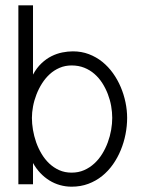

<svg xmlns="http://www.w3.org/2000/svg" viewBox="-20 -690 551 719"><path d="M103.6 -670.1H48.8V0H103.6V-79.6Q115.3 -58.7 130.9 -42.2Q146.5 -25.7 165.1 -14.2Q183.7 -2.7 204.8 3.2Q225.9 9.1 248.2 9.1Q282 9.1 310.7 -1.6Q339.3 -12.3 362.3 -30.8Q385.3 -49.3 403 -74.4Q420.6 -99.5 432.3 -128.1Q444.1 -156.7 450.1 -187.6Q456.1 -218.4 456.1 -248.4Q456.1 -277 450 -306.6Q443.9 -336.1 432.2 -363.8Q420.5 -391.5 403.1 -415.9Q385.7 -440.2 363.1 -458.5Q340.4 -476.7 312.8 -487.2Q285.3 -497.7 252.9 -497.7Q234.1 -497.7 213.4 -493.6Q192.8 -489.5 172.9 -479.6Q153.1 -469.7 135.2 -452.8Q117.3 -435.9 103.6 -410.6ZM400.3 -248.4Q400.3 -226.9 396.2 -203.3Q392.1 -179.8 383.7 -157Q375.4 -134.2 362.7 -113.7Q350.1 -93.3 333.1 -77.7Q316.2 -62.1 295 -52.8Q273.7 -43.5 248.2 -43.5Q222.7 -43.5 201.8 -52.8Q181 -62.1 164.4 -77.8Q147.9 -93.4 135.6 -114.1Q123.3 -134.7 115.3 -157.5Q107.4 -180.3 103.4 -203.8Q99.5 -227.4 99.5 -248.4Q99.5 -269 103.7 -291.3Q107.8 -313.7 116.3 -335.6Q124.7 -357.5 137.2 -377.3Q149.8 -397.2 166.2 -412.2Q182.6 -427.2 203.2 -436Q223.8 -444.9 248.2 -444.9Q274.1 -444.9 295.5 -436.4Q316.8 -427.9 333.6 -413.2Q350.5 -398.5 363 -379Q375.5 -359.4 383.9 -337.5Q392.3 -315.6 396.3 -292.8Q400.3 -270 400.3 -248.4Z"/></svg>

Font: SaysetthaMai Thin
Style: Regular
Weight: 100
Designer: John M. Durdin
Foundry: Lao Script for Windows
Version: Version 1.101